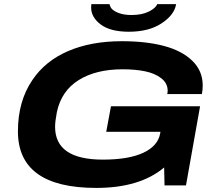

<svg xmlns="http://www.w3.org/2000/svg" viewBox="-20 -899 1053 931"><path d="M605 -745.1Q515.6 -745.1 468.8 -780Q421.9 -814.9 421.9 -862.8Q421.9 -874 422.9 -878.9H511.2Q511.2 -874.5 518.1 -860.8Q529.3 -845.7 555.4 -835.9Q581.5 -826.2 617.2 -826.2Q668.5 -826.2 701.9 -843Q735.4 -859.9 742.2 -878.9H834Q825.7 -827.1 763.9 -786.1Q702.1 -745.1 605 -745.1ZM446.8 12.2Q66.9 12.2 66.9 -262.2Q66.9 -408.2 137.2 -511.2Q199.2 -603.5 310.5 -651.4Q421.9 -699.2 570.8 -699.2Q689 -699.2 775.9 -676Q862.8 -652.8 912.8 -604Q962.9 -555.2 962.9 -484.9Q962.9 -461.9 959 -442.9H791Q793 -452.6 793 -459Q793 -495.6 762 -519.5Q731 -543.5 683.6 -553.2Q636.2 -563 574.2 -563Q445.3 -563 361.6 -510.7Q277.8 -458.5 255.9 -356Q247.1 -310.1 247.1 -284.2Q247.1 -125 479 -125Q604 -125 675.3 -158.4Q746.6 -191.9 756.8 -252.9L757.8 -259.8H495.1L518.1 -383.8H950.2L881.8 0H777.8L775.9 -86.9Q658.2 12.2 446.8 12.2Z"/></svg>

Font: Archivo Expanded
Style: Bold Italic
Weight: 700
Width: 7
Italic angle: -10°
Designer: Hector Gatti
Foundry: Omnibus-Type
Version: Version 2.001